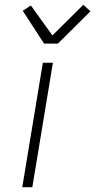

<svg xmlns="http://www.w3.org/2000/svg" viewBox="-20 -782 398 802"><path d="M73 0 159 -520H201L115 0ZM164 -600 75 -737 109 -759 199 -634 328 -762 358 -735 222 -600Z"/></svg>

Font: Iosevka Aile XLt Obl
Style: Regular
Weight: 200
Italic angle: -9°
Designer: Belleve Invis
Foundry: Belleve Invis
Version: Version 31.1.0; ttfautohint (v1.8.4)